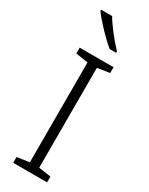

<svg xmlns="http://www.w3.org/2000/svg" viewBox="-243 -990 798 1031"><g transform="rotate(30 155.5 -474.0)"><path d="M117 -948H49V-940C78 -899 145 -828 194 -788H234V-797C196 -836 142 -904 117 -948ZM261 0V-36L185 -47V-666L261 -678V-714H51V-678L127 -666V-47L51 -36V0Z"/></g></svg>

Font: Noto Sans Kannada Light
Style: Regular
Weight: 300
Designer: Jelle Bosma - Monotype Design Team
Foundry: Monotype Imaging Inc.
Version: Version 2.005